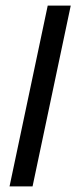

<svg xmlns="http://www.w3.org/2000/svg" viewBox="-20 -664 272 684"><path d="M14 0 150 -644H232L96 0Z"/></svg>

Font: Kanit Light
Style: Italic
Weight: 300
Italic angle: -12°
Designer: Katatrad Team
Foundry: CadsonDemak
Version: Version 2.000; ttfautohint (v1.8.3)